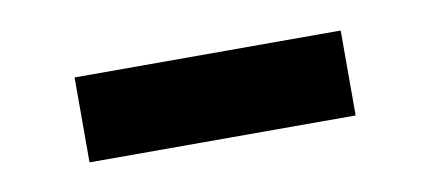

<svg xmlns="http://www.w3.org/2000/svg" viewBox="-28 -778 485 216"><g transform="rotate(-10 214.0 -669.5)"><path d="M62 -621V-718H366V-621Z"/></g></svg>

Font: Raleway Thin ExtraBold
Style: Regular
Weight: 800
Version: Version 4.026